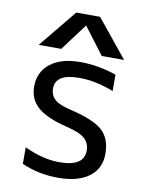

<svg xmlns="http://www.w3.org/2000/svg" viewBox="-86 -819 671 891"><g transform="rotate(10 249.5 -373.0)"><path d="M457 -580.1H351.6L255.9 -707L161.1 -580.1H54.7L200.2 -757.8H312.5ZM244.1 -60.5Q359.4 -60.5 359.4 -135.7Q359.4 -168.9 336.4 -190.9Q313.5 -212.9 248 -228.5Q152.3 -252 109.9 -289.1Q67.4 -326.2 67.4 -386.7Q67.4 -455.1 118.2 -495.1Q168.9 -535.2 259.8 -535.2Q342.8 -535.2 429.7 -505.9V-428.7Q341.8 -462.9 265.6 -461.9Q155.3 -461.9 155.3 -392.6Q155.3 -361.3 176.8 -341.3Q198.2 -321.3 258.8 -307.6Q365.2 -282.2 406.2 -244.6Q447.3 -207 447.3 -135.7Q447.3 -65.4 395 -26.9Q342.8 11.7 250 11.7Q158.2 11.7 78.1 -23.4V-101.6Q164.1 -60.5 244.1 -60.5Z"/></g></svg>

Font: Nasu
Style: Regular
Weight: 400
Designer: Ryoko NISHIZUKA (kana &amp; ideographs); Paul D. Hunt (Latin, Greek &amp; Cyrillic); Wenlong ZHANG (bopomofo); Sandoll C
Version: Version 2014.1215